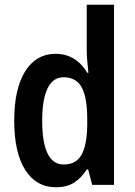

<svg xmlns="http://www.w3.org/2000/svg" viewBox="-20 -873 568 810"><path d="M216 -83Q133 -83 86.5 -156Q40 -229 40 -364Q40 -499 86.5 -572.5Q133 -646 214 -646Q258 -646 292 -625Q326 -604 348 -566H353Q351 -589 348.5 -611.5Q346 -634 346 -655V-853H461V-93H369L352 -158H346Q323 -122 292.5 -102.5Q262 -83 216 -83ZM249 -179Q301 -179 324 -220Q347 -261 348 -345V-372Q348 -461 325 -504Q302 -547 248 -547Q203 -547 180.5 -500Q158 -453 158 -364Q158 -179 249 -179Z"/></svg>

Font: Noto Sans Kannada UI Condensed SemiBold
Style: Regular
Weight: 600
Width: 3
Designer: Jelle Bosma - Monotype Design Team
Foundry: Monotype Imaging Inc.
Version: Version 2.005; ttfautohint (v1.8.4.7-5d5b)